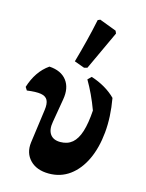

<svg xmlns="http://www.w3.org/2000/svg" viewBox="-114 -809 675 887"><g transform="rotate(15 224.0 -365.0)"><path d="M207.6 9.8Q149.1 9.8 117 -23.3Q85 -56.4 91.5 -107.7L113.4 -268.4Q117.9 -299.9 109.4 -316.3Q100.9 -332.6 77.2 -336.6Q53.5 -340.5 10.6 -334.6L1.1 -349.4Q12.8 -387.7 33.3 -418Q53.8 -448.2 83 -468.3Q139.7 -464.7 166.6 -429.8Q193.4 -394.8 183.3 -337.7L164.3 -225.9Q157.3 -187.6 172.3 -166.1Q187.3 -144.7 220.9 -144.7Q255.3 -144.7 277.9 -163.8Q300.4 -183 312.9 -222.9Q325.3 -262.7 329.3 -324.2Q315.8 -361 300.2 -394.2Q284.6 -427.3 267.4 -456.7L284 -473Q319 -461.8 349 -444.3Q379.1 -426.7 401.6 -404Q417 -316.4 409.9 -241.1Q402.7 -165.7 376.3 -109.5Q349.8 -53.3 306.9 -21.7Q263.9 9.8 207.6 9.8ZM238.3 -504.7 190 -522.3Q205 -575 218.2 -627.4Q231.5 -679.8 242.5 -733.5L253.7 -738.6L335.1 -707.7L340.4 -695.4L253.6 -508.5Z"/></g></svg>

Font: Alegreya
Style: Regular
Weight: 400
Designer: Juan Pablo del Peral
Foundry: Huerta Tipografica
Version: Version 2.009